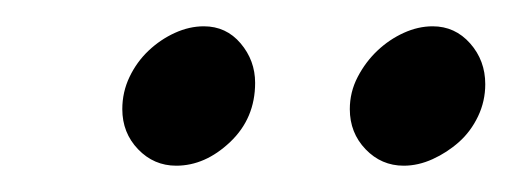

<svg xmlns="http://www.w3.org/2000/svg" viewBox="-20 -643 389 146"><path d="M246 -560Q246 -573 252 -584.5Q258 -596 267 -604.5Q276 -613 287 -618Q298 -623 309 -623Q326 -623 337.5 -610Q349 -597 349 -579Q349 -566 343.5 -554.5Q338 -543 329 -535Q320 -527 309 -522Q298 -517 287 -517Q270 -517 258 -529.5Q246 -542 246 -560ZM73 -560Q73 -573 78.5 -584.5Q84 -596 93 -604.5Q102 -613 113 -618Q124 -623 135 -623Q152 -623 163 -610Q174 -597 174 -580Q174 -553 155 -535Q136 -517 114 -517Q97 -517 85 -529.5Q73 -542 73 -560Z"/></svg>

Font: Vermiglione Medium
Style: Italic
Weight: 500
Italic angle: -11°
Version: Version 1.000